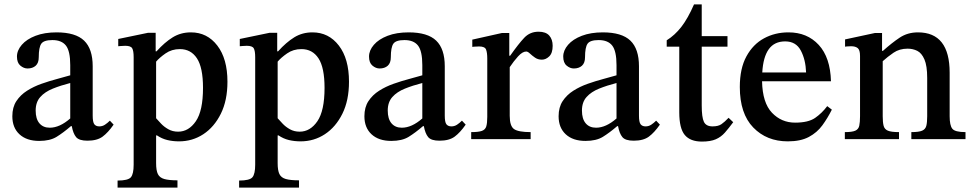

<svg xmlns="http://www.w3.org/2000/svg" viewBox="-20 -632 4425 872"><path d="M158 8Q101 8 68.5 -22Q36 -52 36 -104Q36 -145 54.5 -173Q73 -201 103 -220Q133 -239 168.5 -251.5Q204 -264 238 -273Q272 -282 299 -290V-336Q299 -400 279.5 -425Q260 -450 218 -450Q179 -450 167.5 -433.5Q156 -417 156 -372Q156 -346 142 -333.5Q128 -321 105 -321Q88 -321 72.5 -334Q57 -347 57 -375Q57 -403 79 -428.5Q101 -454 141.5 -469.5Q182 -485 237 -485Q323 -485 362 -447.5Q401 -410 401 -331V-107Q401 -77 408.5 -67.5Q416 -58 431 -58Q445 -58 456.5 -65.5Q468 -73 479 -84L496 -66Q471 -30 446 -11.5Q421 7 377 7Q339 7 325.5 -9.5Q312 -26 306 -59H302Q267 -29 237 -10.5Q207 8 158 8ZM299 -94V-255Q256 -244 220 -229.5Q184 -215 163 -191.5Q142 -168 142 -130Q142 -92 159 -72Q176 -52 206 -52Q251 -52 299 -94Z M786 220H514V188Q562 188 574.5 173Q587 158 587 116V-372Q587 -401 580.5 -412.5Q574 -424 549 -424Q540 -424 528.5 -423Q517 -422 517 -422V-455L652 -483H687V-399H691Q728 -440 764.5 -462.5Q801 -485 847 -485Q921 -485 967 -425Q1013 -365 1013 -261Q1013 -176 983 -115.5Q953 -55 903.5 -22.5Q854 10 793 10Q765 10 740 4Q715 -2 693 -17H689V109Q689 142 697 158.5Q705 175 726 181Q747 187 786 187ZM789 -34Q837 -34 869.5 -81.5Q902 -129 902 -233Q902 -325 874.5 -367Q847 -409 797 -409Q760 -409 732 -389.5Q704 -370 689 -352V-95Q698 -85 711.5 -70.5Q725 -56 744.5 -45Q764 -34 789 -34Z M1338 220H1066V188Q1114 188 1126.5 173Q1139 158 1139 116V-372Q1139 -401 1132.5 -412.5Q1126 -424 1101 -424Q1092 -424 1080.5 -423Q1069 -422 1069 -422V-455L1204 -483H1239V-399H1243Q1280 -440 1316.5 -462.5Q1353 -485 1399 -485Q1473 -485 1519 -425Q1565 -365 1565 -261Q1565 -176 1535 -115.5Q1505 -55 1455.5 -22.5Q1406 10 1345 10Q1317 10 1292 4Q1267 -2 1245 -17H1241V109Q1241 142 1249 158.5Q1257 175 1278 181Q1299 187 1338 187ZM1341 -34Q1389 -34 1421.5 -81.5Q1454 -129 1454 -233Q1454 -325 1426.5 -367Q1399 -409 1349 -409Q1312 -409 1284 -389.5Q1256 -370 1241 -352V-95Q1250 -85 1263.5 -70.5Q1277 -56 1296.5 -45Q1316 -34 1341 -34Z M1757 8Q1700 8 1667.5 -22Q1635 -52 1635 -104Q1635 -145 1653.5 -173Q1672 -201 1702 -220Q1732 -239 1767.5 -251.5Q1803 -264 1837 -273Q1871 -282 1898 -290V-336Q1898 -400 1878.5 -425Q1859 -450 1817 -450Q1778 -450 1766.5 -433.5Q1755 -417 1755 -372Q1755 -346 1741 -333.5Q1727 -321 1704 -321Q1687 -321 1671.5 -334Q1656 -347 1656 -375Q1656 -403 1678 -428.5Q1700 -454 1740.5 -469.5Q1781 -485 1836 -485Q1922 -485 1961 -447.5Q2000 -410 2000 -331V-107Q2000 -77 2007.5 -67.5Q2015 -58 2030 -58Q2044 -58 2055.5 -65.5Q2067 -73 2078 -84L2095 -66Q2070 -30 2045 -11.5Q2020 7 1976 7Q1938 7 1924.5 -9.5Q1911 -26 1905 -59H1901Q1866 -29 1836 -10.5Q1806 8 1757 8ZM1898 -94V-255Q1855 -244 1819 -229.5Q1783 -215 1762 -191.5Q1741 -168 1741 -130Q1741 -92 1758 -72Q1775 -52 1805 -52Q1850 -52 1898 -94Z M2390 0H2120V-32Q2153 -32 2168.5 -37.5Q2184 -43 2188.5 -58Q2193 -73 2193 -101V-366Q2193 -393 2187.5 -407Q2182 -421 2156 -421Q2141 -421 2133 -420Q2125 -419 2125 -419V-452L2259 -482H2293V-379H2297Q2335 -433 2361 -460.5Q2387 -488 2426 -488Q2459 -488 2474.5 -470.5Q2490 -453 2490 -424Q2490 -391 2474.5 -376Q2459 -361 2441 -361Q2423 -361 2409.5 -370.5Q2396 -380 2386.5 -389Q2377 -398 2370 -398Q2353 -398 2333 -376Q2313 -354 2295 -327V-106Q2295 -59 2315 -45.5Q2335 -32 2390 -32Z M2639 8Q2582 8 2549.5 -22Q2517 -52 2517 -104Q2517 -145 2535.5 -173Q2554 -201 2584 -220Q2614 -239 2649.5 -251.5Q2685 -264 2719 -273Q2753 -282 2780 -290V-336Q2780 -400 2760.5 -425Q2741 -450 2699 -450Q2660 -450 2648.5 -433.5Q2637 -417 2637 -372Q2637 -346 2623 -333.5Q2609 -321 2586 -321Q2569 -321 2553.5 -334Q2538 -347 2538 -375Q2538 -403 2560 -428.5Q2582 -454 2622.5 -469.5Q2663 -485 2718 -485Q2804 -485 2843 -447.5Q2882 -410 2882 -331V-107Q2882 -77 2889.5 -67.5Q2897 -58 2912 -58Q2926 -58 2937.5 -65.5Q2949 -73 2960 -84L2977 -66Q2952 -30 2927 -11.5Q2902 7 2858 7Q2820 7 2806.5 -9.5Q2793 -26 2787 -59H2783Q2748 -29 2718 -10.5Q2688 8 2639 8ZM2780 -94V-255Q2737 -244 2701 -229.5Q2665 -215 2644 -191.5Q2623 -168 2623 -130Q2623 -92 2640 -72Q2657 -52 2687 -52Q2732 -52 2780 -94Z M3289 -97 3310 -77Q3290 -50 3272.5 -30Q3255 -10 3231 0.5Q3207 11 3168 11Q3115 11 3090 -19Q3065 -49 3065 -122V-420H3008V-449Q3045 -472 3074.5 -510Q3104 -548 3132 -612H3167V-468H3284V-420H3167V-153Q3167 -99 3177 -78.5Q3187 -58 3216 -58Q3242 -58 3256.5 -68Q3271 -78 3289 -97Z M3558 10Q3462 10 3401 -53Q3340 -116 3340 -237Q3340 -321 3370 -376Q3400 -431 3450 -458Q3500 -485 3561 -485Q3646 -485 3698.5 -428Q3751 -371 3754 -263H3441Q3443 -165 3486 -120Q3529 -75 3591 -75Q3651 -75 3682 -96.5Q3713 -118 3737 -150L3758 -134Q3739 -96 3715 -63Q3691 -30 3653.5 -10Q3616 10 3558 10ZM3442 -303H3641Q3639 -361 3617 -402.5Q3595 -444 3546 -444Q3497 -444 3471.5 -408.5Q3446 -373 3442 -303Z M4365 0H4119V-32Q4153 -32 4168 -38.5Q4183 -45 4187 -60.5Q4191 -76 4191 -104V-278Q4191 -333 4178.5 -362Q4166 -391 4146 -401Q4126 -411 4102 -411Q4065 -411 4038 -392.5Q4011 -374 3989 -354V-104Q3989 -77 3993 -61Q3997 -45 4012.5 -38.5Q4028 -32 4063 -32V0H3817V-32Q3850 -32 3864.5 -38.5Q3879 -45 3882.5 -61Q3886 -77 3886 -104V-378Q3886 -405 3875.5 -413.5Q3865 -422 3845 -422Q3832 -422 3825 -421Q3818 -420 3818 -420V-453L3953 -482H3986V-401H3990Q4030 -437 4066 -461Q4102 -485 4149 -485Q4293 -485 4293 -302V-104Q4293 -63 4305 -47.5Q4317 -32 4365 -32Z"/></svg>

Font: STIX Two Text Medium
Style: Regular
Weight: 500
Designer: Ross Mills, John Hudson & Paul Hanslow, Tiro Typeworks Ltd; with prior portions MicroPress Inc., and Coen Hoffman.
Foundry: Tiro Typeworks Ltd
Version: Version 2.13 b171